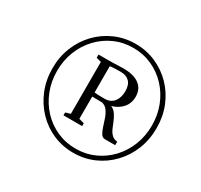

<svg xmlns="http://www.w3.org/2000/svg" viewBox="-171 -1124 1345 1286"><g transform="rotate(30 502.0 -481.0)"><path d="M130.5 -482Q130.5 -571 161.5 -647.2Q192.5 -723.5 247.5 -780.5Q302.5 -837.5 375.8 -869.5Q449 -901.5 533 -901.5Q617 -901.5 690.2 -869.5Q763.5 -837.5 818.8 -780.5Q874 -723.5 904.8 -647.2Q935.5 -571 935.5 -482Q935.5 -393 904.8 -316.2Q874 -239.5 818.8 -181.8Q763.5 -124 690.2 -92Q617 -60 533 -60Q449 -60 375.8 -92Q302.5 -124 247.5 -181.8Q192.5 -239.5 161.5 -316.2Q130.5 -393 130.5 -482ZM166 -482Q166 -400.5 193.8 -329.8Q221.5 -259 271.5 -205.5Q321.5 -152 388.5 -122Q455.5 -92 533 -92Q610.5 -92 677.2 -122Q744 -152 794 -205.5Q844 -259 871.8 -329.8Q899.5 -400.5 899.5 -482Q899.5 -563 871.8 -633.5Q844 -704 794 -757.2Q744 -810.5 677.2 -840.5Q610.5 -870.5 533 -870.5Q455 -870.5 388.2 -840.5Q321.5 -810.5 271.5 -757.2Q221.5 -704 193.8 -633.5Q166 -563 166 -482ZM390 -278.5V-680L352 -690V-715H423Q447 -715 464.8 -715.5Q482.5 -716 500 -716.8Q517.5 -717.5 542 -718Q624 -718 666.5 -685.8Q709 -653.5 709 -595Q709 -543 678.5 -508Q648 -473 597.5 -459Q622.5 -447.5 637 -426Q651.5 -404.5 661.8 -379Q672 -353.5 682.2 -330Q692.5 -306.5 708.8 -290.5Q725 -274.5 752 -272V-245H673Q653 -245 641.2 -263.8Q629.5 -282.5 620.8 -310.8Q612 -339 601.8 -368.5Q591.5 -398 575.5 -420.2Q559.5 -442.5 532.5 -449L456 -450V-278L496.5 -267V-245H352V-267ZM456 -482Q462.5 -480.5 478.2 -479.8Q494 -479 511 -479Q528 -479 536.5 -479Q581.5 -479 606 -510.5Q630.5 -542 630.5 -591Q630.5 -640.5 606.5 -664.8Q582.5 -689 540 -689Q516.5 -689 497.8 -688.5Q479 -688 456 -685Z"/></g></svg>

Font: Merriweather 120pt Light
Style: Italic
Weight: 300
Italic angle: -7.8°
Version: Version 2.101